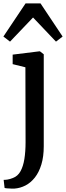

<svg xmlns="http://www.w3.org/2000/svg" viewBox="-33 -867 388 1130"><path d="M51.5 243Q44 243 31.5 242.8Q19 242.5 8.2 241.5Q-2.5 240.5 -6 239L-11.5 191.5Q-4 192 11 189.8Q26 187.5 43 180.5Q71.5 170 87.5 141.2Q103.5 112.5 110.5 68.8Q117.5 25 117.5 -30.5L116.5 -471L41.5 -489.5V-545.5L199 -565H202L224.5 -547.5V-6.5Q224.5 55 210.5 101Q196.5 147 172.2 177.8Q148 208.5 117 224.5Q86 240.5 51.5 243ZM26 -622 -13 -652 117.5 -847H205.5L335.5 -652L296.5 -622L161.5 -764Z"/></svg>

Font: Merriweather 24pt Medium
Style: Regular
Weight: 500
Designer: Eben Sorkin
Foundry: Eben Sorkin
Version: Version 2.100